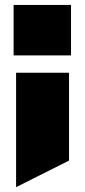

<svg xmlns="http://www.w3.org/2000/svg" viewBox="-20 -550 342 776"><path d="M45 206V-256H259V99L46 206ZM35 -326V-530H267V-326Z"/></svg>

Font: Foldit Black
Style: Regular
Weight: 900
Version: Version 1.003